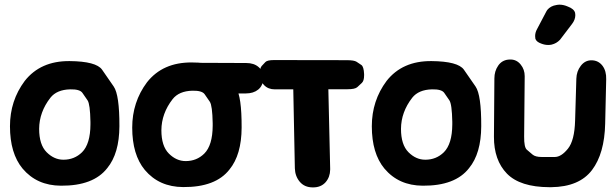

<svg xmlns="http://www.w3.org/2000/svg" viewBox="-20 -775 2643 826"><path d="M281.7 -390.6Q323.2 -391.6 334.5 -375.5Q345.7 -359.4 356.7 -343.3Q367.7 -327.1 369.1 -251Q369.1 -245.6 369.1 -239.7Q368.7 -155.8 333 -120.1Q300.3 -87.9 252.9 -87.9Q212.9 -87.9 180.7 -120.1Q148.4 -152.3 148.4 -220.7Q148.9 -293 196.8 -354.5Q224.1 -389.2 281.7 -390.6ZM86.4 -426.8Q22.9 -341.8 22.9 -231.9Q22.9 -115.2 77.1 -49.8Q138.7 23.4 242.2 23.9Q381.8 24.9 441.4 -51.8Q493.2 -114.7 493.7 -231.9Q494.1 -366.7 469.2 -402.8Q444.3 -439 419.2 -475.1Q394 -511.2 279.3 -512.2Q154.3 -513.2 86.4 -426.8Z M728 -488.8Q701.7 -472.2 700.7 -438Q699.7 -406.2 723.6 -390.1Q740.7 -378.9 784.2 -397.5Q786.1 -398.4 792.5 -397.5L939.9 -373H1037.6Q1070.3 -373 1090.8 -389.6Q1111.8 -406.7 1112.3 -437.5Q1113.3 -468.8 1092.8 -486.3Q1072.8 -503.9 1039.6 -503.9L796.4 -504.9Q754.4 -505.4 728 -488.8ZM807.6 -384.8Q849.1 -385.7 860.4 -369.6Q871.6 -353.5 882.6 -337.4Q893.6 -321.3 895 -245.1Q895 -239.7 895 -233.9Q894.5 -149.9 858.9 -114.3Q826.2 -82 778.8 -82Q738.8 -82 706.5 -114.3Q674.3 -146.5 674.3 -214.8Q674.8 -287.1 722.7 -348.6Q750 -383.3 807.6 -384.8ZM612.3 -420.9Q548.8 -335.9 548.8 -226.1Q548.8 -109.4 603 -43.9Q664.6 29.3 768.1 29.8Q907.7 30.8 967.3 -45.9Q1019 -108.9 1019.5 -226.1Q1020 -360.8 995.1 -397Q970.2 -433.1 945.1 -469.2Q919.9 -505.4 805.2 -506.3Q680.2 -507.3 612.3 -420.9Z M1116.2 -408.7Q1133.8 -390.6 1162.1 -390.6H1241.7L1248.5 -50.8Q1249.5 -17.1 1269.5 6.8Q1290 31.2 1325.7 31.2Q1360.4 31.7 1380.9 8.8Q1399.9 -13.2 1400.4 -44.9Q1400.4 -46.4 1400.4 -50.8L1392.6 -391.1H1475.6Q1507.3 -391.1 1517.1 -400.1Q1526.9 -409.2 1536.6 -418.2Q1546.4 -427.2 1546.4 -450.7Q1546.4 -453.6 1546.4 -456.5Q1544.9 -488.3 1534.7 -495.4Q1524.4 -502.4 1513.9 -509.3Q1503.4 -516.1 1471.2 -516.1L1159.2 -516.6Q1129.9 -516.6 1121.8 -508.1Q1113.8 -499.5 1105.5 -490.7Q1097.2 -481.9 1097.7 -448.7Q1098.1 -426.8 1116.2 -408.7Z M1838.4 -390.6Q1879.9 -391.6 1891.1 -375.5Q1902.3 -359.4 1913.3 -343.3Q1924.3 -327.1 1925.8 -251Q1925.8 -245.6 1925.8 -239.7Q1925.3 -155.8 1889.6 -120.1Q1856.9 -87.9 1809.6 -87.9Q1769.5 -87.9 1737.3 -120.1Q1705.1 -152.3 1705.1 -220.7Q1705.6 -293 1753.4 -354.5Q1780.8 -389.2 1838.4 -390.6ZM1643.1 -426.8Q1579.6 -341.8 1579.6 -231.9Q1579.6 -115.2 1633.8 -49.8Q1695.3 23.4 1798.8 23.9Q1938.5 24.9 1998 -51.8Q2049.8 -114.7 2050.3 -231.9Q2050.8 -366.7 2025.9 -402.8Q2001 -439 1975.8 -475.1Q1950.7 -511.2 1835.9 -512.2Q1710.9 -513.2 1643.1 -426.8Z M2587.9 -434.1Q2588.9 -469.2 2572.3 -491.7Q2554.2 -515.6 2524.4 -515.6Q2496.6 -515.6 2478.5 -491.7Q2460.4 -468.3 2459.5 -436.5L2454.1 -255.4Q2451.7 -170.4 2423.3 -135.3Q2394.5 -99.6 2366.7 -99.6Q2338.9 -99.6 2311 -99.6Q2283.2 -99.6 2271 -110.1Q2258.8 -120.6 2246.6 -130.9Q2234.4 -141.1 2234.9 -187.5L2237.3 -447.3Q2237.3 -476.1 2220.2 -497.1Q2203.1 -518.6 2176.8 -519Q2172.4 -519 2167 -518.6Q2138.7 -515.6 2123 -492.2Q2106.9 -468.8 2106.9 -437.5L2105 -187Q2104.5 -85.9 2161.1 -27.8Q2217.8 29.8 2343.3 30.3Q2347.2 30.3 2351.6 30.3Q2472.2 28.8 2526.9 -43.5Q2580.6 -114.3 2583.5 -243.2ZM2308.6 -587.4Q2323.7 -581.5 2338.4 -581.5Q2345.7 -581.5 2353 -583Q2374 -587.9 2389.2 -604L2440.9 -671.9Q2455.1 -690.4 2455.1 -710Q2455.1 -714.8 2454.1 -719.7Q2449.7 -736.8 2423.3 -746.6Q2404.8 -754.9 2387.2 -754.9Q2380.4 -754.9 2373.5 -753.4Q2348.6 -749.5 2334.5 -732.4Q2332.5 -729.5 2330.6 -726.1L2290.5 -649.9Q2282.2 -635.3 2282.2 -619.6Q2282.2 -613.8 2283.2 -608.4Q2287.6 -594.7 2308.6 -587.4Z"/></svg>

Font: Comic Relief
Style: Bold
Weight: 700
Designer: Jeff Davis
Foundry: Loudifier
Version: Version 1.200; ttfautohint (v1.8.4.7-5d5b)